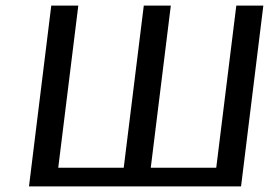

<svg xmlns="http://www.w3.org/2000/svg" viewBox="-20 -669 969 689"><path d="M845 0 925 -649H828L756 -67H521L593 -649H496L424 -67H189L261 -649H164L84 0Z"/></svg>

Font: Gamestation Text
Style: Italic
Weight: 400
Designer: Jonas Hecksher
Foundry: Jonas Hecksher, Playtypeª, e-types AS
Version: Version 1.003